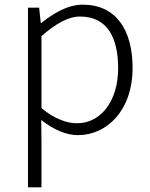

<svg xmlns="http://www.w3.org/2000/svg" viewBox="-20 -567 645 824"><path d="M100 237H158V46L157 -52C211 -10 264 13 314 13C439 13 549 -93 549 -275C549 -440 477 -547 335 -547C270 -547 208 -509 157 -468H155L148 -534H100ZM310 -38C270 -38 215 -55 158 -103V-412C220 -466 273 -496 324 -496C442 -496 487 -403 487 -274C487 -132 412 -38 310 -38Z"/></svg>

Font: Noto Sans KR Light
Style: Regular
Weight: 300
Designer: Ryoko NISHIZUKA 西塚涼子 (kana, bopomofo & ideographs); Paul D. Hunt (Latin, Greek & Cyrillic); Sandoll Communications 산돌커뮤니
Foundry: Adobe
Version: Version 2.004;hotconv 1.0.118;makeotfexe 2.5.65603